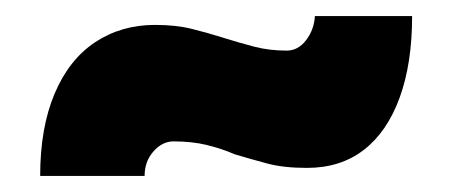

<svg xmlns="http://www.w3.org/2000/svg" viewBox="-20 -393 563 239"><path d="M30 -174H160Q160 -192 171 -204.5Q182 -217 196 -217Q219 -217 237.5 -212.5Q256 -208 272 -201Q292 -195 312.5 -189.5Q333 -184 362 -184Q404 -184 433 -206.5Q462 -229 477.5 -271.5Q493 -314 493 -373H372Q371 -356 361 -343Q351 -330 337 -330Q315 -330 296 -335Q277 -340 258 -346Q239 -352 219 -357Q199 -362 173 -362Q131 -362 98.5 -340.5Q66 -319 48 -276.5Q30 -234 30 -174Z"/></svg>

Font: Catamaran Thin ExtraBold
Style: Regular
Weight: 800
Version: Version 2.000